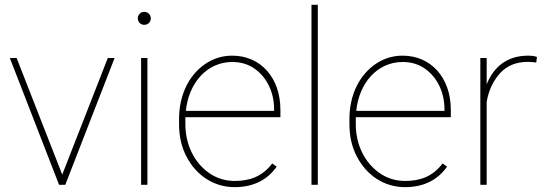

<svg xmlns="http://www.w3.org/2000/svg" viewBox="-20 -770 2272 800"><path d="M21 -528.3 226.1 0H252L457.5 -528.3H429.2L239.3 -42.5L49.3 -528.3Z M554.2 -693.4C554.2 -678.2 565.9 -666.5 581.1 -666.5C596.2 -666.5 608.4 -678.2 608.4 -693.4C608.4 -708.5 596.2 -720.7 581.1 -720.7C565.9 -720.7 554.2 -708.5 554.2 -693.4ZM567.9 -528.3V0H594.2V-528.3Z M957.5 9.8C1042 9.8 1097.7 -25.4 1132.8 -75.7L1114.3 -88.9C1070.8 -32.2 1018.1 -16.1 957.5 -16.1C918.9 -16.1 883.8 -26.9 853 -47.9C791 -90.3 752.4 -165 752.4 -252.9V-274.4V-281.7H1148.4V-312.5C1148.4 -447.3 1064.9 -538.1 947.8 -538.1C907.2 -538.1 870.1 -526.9 836.4 -504.4C769.5 -459.5 726.1 -377.4 726.1 -274.4V-252.9C726.1 -201.7 736.3 -156.7 757.3 -117.2C798.3 -38.1 872.1 9.8 957.5 9.8ZM947.8 -511.7C983.4 -511.7 1014.2 -502.4 1040 -484.4C1092.3 -447.8 1122.1 -385.3 1122.1 -314.5V-308.1H754.4C766.1 -423.3 841.3 -511.7 947.8 -511.7Z M1277.8 -750V0H1304.2V-750Z M1667.5 9.8C1752 9.8 1807.6 -25.4 1842.8 -75.7L1824.2 -88.9C1780.8 -32.2 1728 -16.1 1667.5 -16.1C1628.9 -16.1 1593.8 -26.9 1563 -47.9C1501 -90.3 1462.4 -165 1462.4 -252.9V-274.4V-281.7H1858.4V-312.5C1858.4 -447.3 1774.9 -538.1 1657.7 -538.1C1617.2 -538.1 1580.1 -526.9 1546.4 -504.4C1479.5 -459.5 1436 -377.4 1436 -274.4V-252.9C1436 -201.7 1446.3 -156.7 1467.3 -117.2C1508.3 -38.1 1582 9.8 1667.5 9.8ZM1657.7 -511.7C1693.4 -511.7 1724.1 -502.4 1750 -484.4C1802.2 -447.8 1832 -385.3 1832 -314.5V-308.1H1464.4C1476.1 -423.3 1551.3 -511.7 1657.7 -511.7Z M2217.3 -532.7C2209 -536.1 2196.3 -538.1 2180.2 -538.1C2093.8 -538.1 2037.1 -492.2 2007.8 -418.5V-528.3H1981.4V0H2007.8V-345.7C2016.1 -393.1 2034.7 -433.1 2063.5 -464.8C2092.3 -496.6 2130.9 -512.2 2180.2 -512.2C2192.4 -512.2 2204.1 -510.7 2214.4 -509.3Z"/></svg>

Font: Vazirmatn Thin
Style: Regular
Weight: 100
Designer: Saber Rastikerdar
Foundry: Saber Rastikerdar
Version: Version 33.003